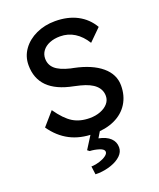

<svg xmlns="http://www.w3.org/2000/svg" viewBox="-170 -814 964 1161"><g transform="rotate(-20 312.0 -233.0)"><path d="M50 -126 124 -211Q172 -142 217 -114.5Q262 -87 325 -87Q363 -87 394 -99Q425 -111 443 -132Q461 -153 461 -180Q461 -220 431 -248Q401 -276 338 -292L299 -301Q191 -322 138 -375Q85 -428 85 -514Q85 -570 117 -614.5Q149 -659 204 -684.5Q259 -710 326 -710Q407 -710 467.5 -678.5Q528 -647 563 -587L487 -512Q457 -561 415.5 -587Q374 -613 323 -613Q285 -613 255.5 -601Q226 -589 209.5 -567Q193 -545 193 -517Q193 -477 222 -451Q251 -425 317 -409L337 -405Q448 -382 508.5 -331Q569 -280 569 -208Q569 -142 538 -92.5Q507 -43 449.5 -16.5Q392 10 314 10Q228 10 162.5 -24Q97 -58 50 -126ZM239 191Q262 190 287 182Q312 174 328.5 162Q345 150 345 138Q345 120 314.5 110.5Q284 101 255 100L242 90L314 -24H373L331 46Q380 56 405 80Q430 104 430 139Q430 169 406 192Q382 215 343 228.5Q304 242 262 244H240L233 191Z"/></g></svg>

Font: Easer Grotesk Variable
Style: Regular
Weight: 400
Designer: Boardeaser, Bonnie Shaver-Troup, Thomas Jockin
Foundry: Lexend
Version: Version 1.001;Glyphs 3.1.2 (3151)